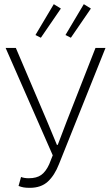

<svg xmlns="http://www.w3.org/2000/svg" viewBox="-20 -889 531 921"><path d="M123 12Q105 12 93.5 10Q82 8 69 3L81 -40Q96 -34 118 -34Q156 -34 178 -50Q200 -66 216 -101L233 -144L7 -659H56L206 -307L253 -194H257L300 -307L438 -659H486L263 -102Q242 -48 209.5 -18Q177 12 123 12ZM150 -721 238 -869 272 -848 176 -708ZM294 -721 382 -869 416 -848 320 -708Z"/></svg>

Font: CV Source Sans Light
Style: Regular
Weight: 300
Designer: Paul D. Hunt
Foundry: Adobe Systems Incorporated
Version: Version 3.001